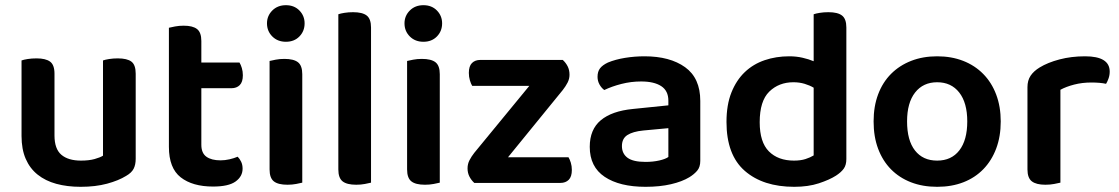

<svg xmlns="http://www.w3.org/2000/svg" viewBox="-20 -705 4314 740"><path d="M503 -93Q503 -70 495 -54.5Q487 -39 466 -27Q437 -9 392.5 3Q348 15 291 15Q239 15 197 3.5Q155 -8 125 -32Q95 -56 79 -93Q63 -130 63 -181V-472Q71 -475 86.5 -477.5Q102 -480 121 -480Q156 -480 173 -467.5Q190 -455 190 -421V-183Q190 -131 216.5 -108.5Q243 -86 292 -86Q323 -86 344.5 -92Q366 -98 377 -105V-472Q385 -475 400.5 -477.5Q416 -480 434 -480Q470 -480 486.5 -467.5Q503 -455 503 -421V-93Z M756 -147Q756 -115 775.5 -101Q795 -87 830 -87Q847 -87 864.5 -91Q882 -95 896 -101Q904 -93 909.5 -81.5Q915 -70 915 -55Q915 -25 888 -5.5Q861 14 801 14Q722 14 676.5 -21.5Q631 -57 631 -139V-598Q639 -600 654.5 -603Q670 -606 688 -606Q723 -606 739.5 -593Q756 -580 756 -547V-464H903Q908 -456 912 -443Q916 -430 916 -415Q916 -389 904 -377Q892 -365 872 -365H756V-147Z M1019 -470Q1027 -472 1042.5 -475Q1058 -478 1076 -478Q1112 -478 1128.5 -465Q1145 -452 1145 -419V-1Q1137 1 1121.5 4Q1106 7 1088 7Q1052 7 1035.5 -6Q1019 -19 1019 -52ZM1009 -615Q1009 -644 1029.5 -664.5Q1050 -685 1082 -685Q1114 -685 1134 -664.5Q1154 -644 1154 -615Q1154 -585 1134 -564.5Q1114 -544 1082 -544Q1050 -544 1029.5 -564.5Q1009 -585 1009 -615Z M1410 -1Q1402 1 1386.5 4Q1371 7 1353 7Q1317 7 1300.5 -6Q1284 -19 1284 -52V-650Q1292 -653 1307.5 -655.5Q1323 -658 1341 -658Q1377 -658 1393.5 -645Q1410 -632 1410 -599V-1Z M1549 -470Q1557 -472 1572.5 -475Q1588 -478 1606 -478Q1642 -478 1658.5 -465Q1675 -452 1675 -419V-1Q1667 1 1651.5 4Q1636 7 1618 7Q1582 7 1565.5 -6Q1549 -19 1549 -52ZM1539 -615Q1539 -644 1559.5 -664.5Q1580 -685 1612 -685Q1644 -685 1664 -664.5Q1684 -644 1684 -615Q1684 -585 1664 -564.5Q1644 -544 1612 -544Q1580 -544 1559.5 -564.5Q1539 -585 1539 -615Z M1808 0Q1796 -11 1789 -25Q1782 -39 1782 -56Q1782 -73 1789.5 -87.5Q1797 -102 1808 -116L2020 -374H1800Q1795 -382 1791 -395.5Q1787 -409 1787 -424Q1787 -450 1799 -462Q1811 -474 1831 -474H2149Q2161 -463 2168 -449Q2175 -435 2175 -417Q2175 -401 2167.5 -386.5Q2160 -372 2149 -358L1938 -99H2171Q2176 -91 2180 -78Q2184 -65 2184 -50Q2184 -24 2172 -12Q2160 0 2140 0Z M2468 -81Q2497 -81 2521 -86.5Q2545 -92 2556 -100V-211L2459 -202Q2419 -198 2398 -184.5Q2377 -171 2377 -142Q2377 -113 2398.5 -97Q2420 -81 2468 -81ZM2464 -488Q2562 -488 2620.5 -446Q2679 -404 2679 -316V-85Q2679 -61 2667 -47Q2655 -33 2637 -22Q2609 -5 2566 5Q2523 15 2468 15Q2368 15 2310.5 -23.5Q2253 -62 2253 -139Q2253 -206 2295.5 -241.5Q2338 -277 2419 -285L2556 -299V-317Q2556 -355 2528.5 -373Q2501 -391 2451 -391Q2412 -391 2375 -381.5Q2338 -372 2309 -358Q2298 -366 2290.5 -379.5Q2283 -393 2283 -409Q2283 -429 2292.5 -441.5Q2302 -454 2323 -464Q2352 -476 2389 -482Q2426 -488 2464 -488Z M3242 -92Q3242 -69 3232 -55Q3222 -41 3202 -28Q3177 -12 3136 1.5Q3095 15 3041 15Q2921 15 2850.5 -46.5Q2780 -108 2780 -235Q2780 -301 2799 -348.5Q2818 -396 2850.5 -427Q2883 -458 2927 -473Q2971 -488 3022 -488Q3049 -488 3073 -482.5Q3097 -477 3116 -469V-650Q3124 -653 3139.5 -655.5Q3155 -658 3173 -658Q3209 -658 3225.5 -645Q3242 -632 3242 -599ZM3116 -367Q3101 -376 3081 -382Q3061 -388 3038 -388Q2982 -388 2945 -352Q2908 -316 2908 -234Q2908 -157 2943.5 -121.5Q2979 -86 3040 -86Q3066 -86 3084.5 -92Q3103 -98 3116 -106Z M3837 -237Q3837 -179 3819.5 -132.5Q3802 -86 3770 -53Q3738 -20 3693 -2.5Q3648 15 3592 15Q3536 15 3491 -2.5Q3446 -20 3414 -52.5Q3382 -85 3364.5 -131.5Q3347 -178 3347 -237Q3347 -295 3364.5 -341.5Q3382 -388 3414.5 -420.5Q3447 -453 3492 -470.5Q3537 -488 3592 -488Q3647 -488 3692 -470.5Q3737 -453 3769.5 -420Q3802 -387 3819.5 -340.5Q3837 -294 3837 -237ZM3592 -388Q3538 -388 3507 -348.5Q3476 -309 3476 -237Q3476 -164 3506.5 -125Q3537 -86 3592 -86Q3647 -86 3677.5 -125.5Q3708 -165 3708 -237Q3708 -309 3677 -348.5Q3646 -388 3592 -388Z M4067 -1Q4058 1 4043 4Q4028 7 4009 7Q3974 7 3957 -6Q3940 -19 3940 -52V-369Q3940 -395 3952 -413Q3964 -431 3987 -445Q4018 -464 4063.5 -476Q4109 -488 4162 -488Q4257 -488 4257 -429Q4257 -415 4252.5 -402.5Q4248 -390 4243 -382Q4220 -387 4186 -387Q4151 -387 4120 -379Q4089 -371 4067 -359Z"/></svg>

Font: Baloo 2 SemiBold
Style: Regular
Weight: 600
Designer: Sarang Kulkarni and Ek Type
Foundry: Ek Type
Version: Version 1.640;hotconv 1.0.111;makeotfexe 2.5.65597; ttfautoh